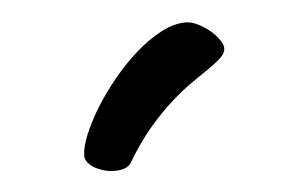

<svg xmlns="http://www.w3.org/2000/svg" viewBox="-31 -694 485 303"><g transform="rotate(-5 212.0 -542.0)"><path d="M329.1 -607.9Q329.1 -600.6 322 -593.8Q314.9 -586.9 303 -578.6Q291 -570.3 274.9 -559.3Q258.8 -548.3 241 -532.5Q223.1 -516.6 204.1 -494.4Q185.1 -472.2 167 -441.9Q163.1 -435.1 156 -432.6Q148.9 -430.2 140.1 -430.2Q131.8 -430.2 123.8 -432.4Q115.7 -434.6 109.1 -438.2Q102.5 -441.9 98.4 -447Q94.2 -452.1 94.2 -458Q94.2 -471.2 102.3 -491Q110.4 -510.7 123.8 -532.5Q137.2 -554.2 155 -575.9Q172.9 -597.7 192.6 -615Q212.4 -632.3 232.7 -643.1Q252.9 -653.8 272 -653.8Q280.8 -653.8 290.8 -648.9Q300.8 -644 309.3 -637Q317.9 -629.9 323.5 -621.8Q329.1 -613.8 329.1 -607.9Z"/></g></svg>

Font: Gochi Hand
Style: Regular
Weight: 400
Designer: Juan Pablo del Peral
Foundry: Juan Pablo del Peral
Version: Version 1.001